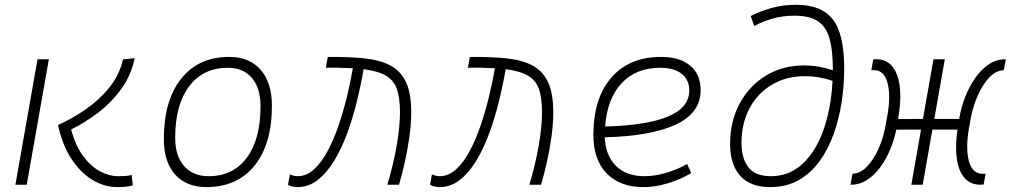

<svg xmlns="http://www.w3.org/2000/svg" viewBox="-20 -762 4169 792"><path d="M462.9 9.8Q411.1 9.8 362.3 -19.3Q313.5 -48.3 275.6 -105.2Q237.8 -162.1 219.2 -246.1Q279.8 -273.4 335.7 -312.5Q391.6 -351.6 432.4 -402.8Q473.1 -454.1 487.3 -517.1L535.6 -522Q520.5 -449.2 478.3 -392.3Q436 -335.4 381.1 -294.4Q326.2 -253.4 273.4 -228Q291.5 -160.6 323 -118.2Q354.5 -75.7 392.3 -55.4Q430.2 -35.2 466.8 -35.2Q484.4 -35.2 498.3 -36.1Q512.2 -37.1 522.9 -40.5L527.8 2.4Q514.6 6.8 498 8.3Q481.4 9.8 462.9 9.8ZM43.5 0 134.8 -517.6H181.6L90.3 0Z M831.1 9.8Q748.5 9.8 702.1 -42.5Q655.8 -94.7 655.8 -187.5Q655.8 -347.7 727.3 -437.5Q798.8 -527.3 925.8 -527.3Q1008.8 -527.3 1055.2 -474.1Q1101.6 -420.9 1101.6 -325.2Q1101.6 -167.5 1030 -78.9Q958.5 9.8 831.1 9.8ZM840.8 -35.2Q941.4 -35.2 998 -111.3Q1054.7 -187.5 1054.7 -323.7Q1054.7 -398.4 1019.3 -440.4Q983.9 -482.4 919.9 -482.4Q817.9 -482.4 760.3 -406Q702.6 -329.6 702.6 -193.8Q702.6 -119.1 739.3 -77.1Q775.9 -35.2 840.8 -35.2Z M1577.6 0Q1602.1 -80.1 1616 -159.7Q1629.9 -239.3 1629.9 -298.8Q1629.9 -357.4 1617.4 -393.8Q1605 -430.2 1572.5 -449.5Q1540 -468.8 1480 -476.6Q1468.8 -411.1 1451.9 -342.8Q1435.1 -274.4 1411.9 -211.4Q1388.7 -148.4 1358.4 -98.6Q1328.1 -48.8 1290.5 -19.5Q1252.9 9.8 1207 9.8Q1199.2 9.8 1187.7 7.6Q1176.3 5.4 1168 0.5L1175.8 -42.5Q1188.5 -37.6 1195.8 -36.4Q1203.1 -35.2 1208 -35.2Q1244.6 -35.2 1275.6 -63.7Q1306.6 -92.3 1332 -139.9Q1357.4 -187.5 1377.2 -246.1Q1397 -304.7 1411.6 -365.5Q1426.3 -426.3 1435.5 -480.5Q1411.6 -481.9 1383.8 -482.4Q1370.1 -482.9 1355 -482.9Q1340.3 -482.9 1324.2 -482.4L1332 -527.3Q1417 -527.8 1481.2 -521.5Q1545.4 -515.1 1588.9 -492.7Q1632.3 -470.2 1654.3 -424.1Q1676.3 -377.9 1676.3 -298.8Q1676.3 -251.5 1668.9 -198.5Q1661.6 -145.5 1650.1 -94.2Q1638.7 -43 1626 0Z M2163.6 0Q2188 -80.1 2201.9 -159.7Q2215.8 -239.3 2215.8 -298.8Q2215.8 -357.4 2203.4 -393.8Q2190.9 -430.2 2158.4 -449.5Q2126 -468.8 2065.9 -476.6Q2054.7 -411.1 2037.8 -342.8Q2021 -274.4 1997.8 -211.4Q1974.6 -148.4 1944.3 -98.6Q1914.1 -48.8 1876.5 -19.5Q1838.9 9.8 1793 9.8Q1785.2 9.8 1773.7 7.6Q1762.2 5.4 1753.9 0.5L1761.7 -42.5Q1774.4 -37.6 1781.7 -36.4Q1789.1 -35.2 1793.9 -35.2Q1830.6 -35.2 1861.6 -63.7Q1892.6 -92.3 1918 -139.9Q1943.4 -187.5 1963.1 -246.1Q1982.9 -304.7 1997.6 -365.5Q2012.2 -426.3 2021.5 -480.5Q1997.6 -481.9 1969.7 -482.4Q1956.1 -482.9 1940.9 -482.9Q1926.3 -482.9 1910.2 -482.4L1918 -527.3Q2002.9 -527.8 2067.1 -521.5Q2131.3 -515.1 2174.8 -492.7Q2218.3 -470.2 2240.2 -424.1Q2262.2 -377.9 2262.2 -298.8Q2262.2 -251.5 2254.9 -198.5Q2247.6 -145.5 2236.1 -94.2Q2224.6 -43 2211.9 0Z M2638.7 -35.2Q2679.2 -35.2 2725.3 -48.3Q2771.5 -61.5 2814.5 -85.4L2831.5 -47.9Q2785.6 -21 2733.9 -5.6Q2682.1 9.8 2634.3 9.8Q2537.1 9.8 2482.4 -46.9Q2427.7 -103.5 2427.7 -204.6Q2427.7 -356.4 2501.7 -441.9Q2575.7 -527.3 2707.5 -527.3Q2784.2 -527.3 2827.1 -491.2Q2870.1 -455.1 2870.1 -390.6Q2870.1 -294.9 2765.9 -247.3Q2661.6 -199.7 2474.6 -195.8Q2478 -120.1 2521 -77.6Q2564 -35.2 2638.7 -35.2ZM2476.1 -240.2Q2644 -244.1 2733.6 -280.5Q2823.2 -316.9 2823.2 -389.2Q2823.2 -432.6 2792 -457.5Q2760.7 -482.4 2703.6 -482.4Q2603.5 -482.4 2543.9 -418.5Q2484.4 -354.5 2476.1 -240.2Z M3157.2 9.8Q3075.2 9.8 3033.4 -36.6Q2991.7 -83 2991.7 -168.9Q2991.7 -261.7 3031 -334.7Q3070.3 -407.7 3139.4 -450Q3208.5 -492.2 3297.9 -492.2Q3356 -492.2 3415.5 -472.2Q3415.5 -475.1 3415.5 -478Q3415.5 -550.8 3402.8 -599.6Q3390.1 -648.4 3356 -672.9Q3321.8 -697.3 3256.8 -697.3Q3208.5 -697.3 3167 -685.3Q3125.5 -673.3 3091.3 -654.8L3076.7 -695.8Q3114.3 -715.3 3161.4 -728.8Q3208.5 -742.2 3264.2 -742.2Q3368.7 -742.2 3415.5 -681.9Q3462.4 -621.6 3462.4 -478.5Q3462.4 -410.6 3451.9 -341.6Q3441.4 -272.5 3418.9 -209.5Q3396.5 -146.5 3360.6 -96.9Q3324.7 -47.4 3274.4 -18.8Q3224.1 9.8 3157.2 9.8ZM3414.1 -428.7Q3357.4 -447.8 3301.3 -447.8Q3222.7 -447.8 3163.3 -412.1Q3104 -376.5 3071.3 -314.2Q3038.6 -252 3038.6 -171.9Q3038.6 -109.4 3066.9 -72.3Q3095.2 -35.2 3159.7 -35.2Q3218.3 -35.2 3263.7 -65.4Q3309.1 -95.7 3341.3 -149.7Q3373.5 -203.6 3391.8 -275.1Q3410.2 -346.7 3414.1 -428.7Z M3489.7 0H3488.3L3496.6 -45.4Q3528.3 -45.9 3555.9 -74.5Q3583.5 -103 3603.8 -148.2Q3624 -193.4 3632.8 -243.2L3640.6 -286.6Q3647.9 -327.1 3647.9 -361.3Q3647.9 -393.6 3641.1 -419.9Q3627 -472.7 3585 -472.7Q3581.1 -472.7 3574.2 -471.7L3582 -516.6Q3585.9 -517.1 3589.1 -517.3Q3592.3 -517.6 3595.7 -517.6Q3655.8 -517.6 3680.2 -453.6Q3693.8 -417.5 3693.8 -365.7Q3693.8 -325.7 3685.5 -276.4L3684.6 -271L3787.1 -271.5L3830.6 -517.6H3877.4L3834 -271.5H3937L3937.5 -275.9Q3944.8 -319.3 3961.4 -362.1Q3978 -404.8 4002.4 -439.9Q4026.9 -475.1 4058.3 -496.3Q4089.8 -517.6 4126.5 -517.6H4128.9L4120.6 -472.2Q4088.9 -471.7 4061.3 -442.9Q4033.7 -414.1 4013.7 -368.9Q3993.7 -323.7 3984.4 -273.9L3976.6 -230.5Q3969.7 -190.4 3969.7 -157.2Q3969.7 -124 3976.6 -97.7Q3990.7 -44.9 4034.7 -44.9Q4038.6 -44.9 4045.4 -45.9L4037.6 -1Q4034.2 -0.5 4030.8 -0.2Q4027.3 0 4023.9 0Q3963.9 0 3939 -60.5Q3923.8 -97.7 3923.8 -151.9Q3923.8 -186.5 3929.7 -227.5H3826.2L3786.1 0H3739.3L3779.3 -227.5L3677.2 -227.1Q3668.9 -186.5 3652.3 -146.2Q3635.7 -106 3611.6 -72.8Q3587.4 -39.6 3556.6 -19.8Q3525.9 0 3489.7 0Z"/></svg>

Font: CaskaydiaCove NFP ExtraLight
Style: Italic
Weight: 200
Italic angle: -10°
Designer: Aaron Bell
Foundry: Saja Typeworks
Version: Version 2111.001; VTT 6.35;Nerd Fonts 3.1.1